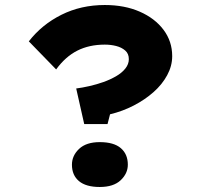

<svg xmlns="http://www.w3.org/2000/svg" viewBox="-20 -735 805 766"><path d="M316 -240 284 -382Q308 -385 336.5 -391.5Q365 -398 392 -407.5Q419 -417 442.5 -430.5Q466 -444 480 -461.5Q494 -479 494 -499Q494 -521 479.5 -533.5Q465 -546 443.5 -551.5Q422 -557 398 -557Q336 -557 288.5 -533Q241 -509 204 -458L95 -570Q147 -637 225 -676Q303 -715 398 -715Q477 -715 537.5 -688.5Q598 -662 632.5 -616Q667 -570 667 -511Q667 -472 647 -435Q627 -398 592.5 -367.5Q558 -337 513.5 -314Q469 -291 419 -279L409 -240ZM267 -78Q267 -114 295.5 -141Q324 -168 378 -168Q434 -168 462 -144Q490 -120 490 -78Q490 -43 461.5 -16Q433 11 378 11Q323 11 295 -12.5Q267 -36 267 -78Z"/></svg>

Font: Lexend Peta
Style: Bold
Weight: 700
Designer: Bonnie Shaver-Troup, Thomas Jockin
Foundry: Lexend
Version: Version 1.007